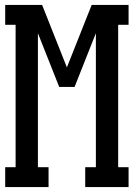

<svg xmlns="http://www.w3.org/2000/svg" viewBox="-20 -755 540 775"><path d="M1 0V-80H43V-655H1V-735H150L225 -546L250 -483L350 -735H499V-655H457V-80H499V0H324V-80H367V-621L281 -404H219L133 -621V-80H176V0Z"/></svg>

Font: Iosevka Curly Slab Medium
Style: Regular
Weight: 500
Monospace: yes
Designer: Belleve Invis
Foundry: Belleve Invis
Version: Version 22.1.2; ttfautohint (v1.8.4)